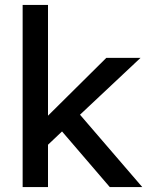

<svg xmlns="http://www.w3.org/2000/svg" viewBox="-20 -760 608 780"><path d="M72 0V-740H175V-290L412 -525H551L305 -294L558 0H426L232 -226L175 -172V0Z"/></svg>

Font: Easer Grotesk
Style: Regular
Weight: 400
Designer: Boardeaser, Bonnie Shaver-Troup, Thomas Jockin
Foundry: Lexend
Version: Version 1.008;Glyphs 3.1.2 (3151)